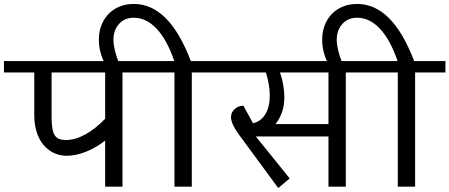

<svg xmlns="http://www.w3.org/2000/svg" viewBox="-42 -948 2282 975"><path d="M734 -580H580V0H492V-234Q446 -198 394.5 -177.5Q343 -157 298 -157Q249 -157 211 -183Q173 -209 152.5 -255.5Q132 -302 132 -362V-580H-22V-638H734ZM492 -345V-580H220V-354Q220 -307 227 -282Q234 -257 249.5 -247Q265 -237 294 -237Q340 -237 391.5 -265.5Q443 -294 492 -345Z M690 -580V-638H843Q806 -746 753.5 -802Q701 -858 637 -858Q591 -858 562.5 -826.5Q534 -795 534 -745Q534 -700 562 -628H489Q460 -686 460 -746Q460 -799 482.5 -840.5Q505 -882 545.5 -905Q586 -928 638 -928Q817 -928 927 -638H1086V-580H932V0H844V-580Z M1868 -580H1714V0H1626V-255H1257L1429 -42L1371 7L1174 -261Q1131 -319 1131 -353Q1131 -377 1149.5 -394Q1168 -411 1194 -411L1243 -322Q1284 -332 1306 -369Q1328 -406 1328 -463Q1328 -518 1308 -580H1042V-638H1868ZM1626 -318V-580H1380Q1390 -552 1396 -518.5Q1402 -485 1402 -453Q1402 -413 1390 -378.5Q1378 -344 1357 -318Z M1824 -580V-638H1977Q1940 -746 1887.5 -802Q1835 -858 1771 -858Q1725 -858 1696.5 -826.5Q1668 -795 1668 -745Q1668 -700 1696 -628H1623Q1594 -686 1594 -746Q1594 -799 1616.5 -840.5Q1639 -882 1679.5 -905Q1720 -928 1772 -928Q1951 -928 2061 -638H2220V-580H2066V0H1978V-580Z"/></svg>

Font: Amiko
Style: Regular
Weight: 400
Designer: Pablo Impallari, Rodrigo Fuenzalida, Andres Torresi
Foundry: Impallari Type
Version: Version 1.001; ttfautohint (v1.3)